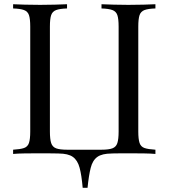

<svg xmlns="http://www.w3.org/2000/svg" viewBox="-20 -728 797 908"><path d="M715 -708V-688Q681 -687 663.5 -680.5Q646 -674 640 -656.5Q634 -639 634 -602V-106Q634 -70 640 -52Q646 -34 663.5 -28Q681 -22 715 -20V0Q694 -2 660 -2.5Q626 -3 587 -3Q529 -3 472 -1.5Q415 0 380 0Q345 0 287 -1.5Q229 -3 170 -3Q131 -3 97 -2.5Q63 -2 42 0V-20Q76 -22 93.5 -28Q111 -34 117 -52Q123 -70 123 -106V-602Q123 -639 117 -656.5Q111 -674 93.5 -680.5Q76 -687 42 -688V-708Q63 -707 97 -706Q131 -705 170 -705Q205 -705 239.5 -706Q274 -707 297 -708V-688Q263 -687 245.5 -680.5Q228 -674 222 -656.5Q216 -639 216 -602V-106Q216 -70 222 -51.5Q228 -33 245.5 -26.5Q263 -20 297 -20H460Q494 -20 511.5 -26.5Q529 -33 535 -51.5Q541 -70 541 -106V-602Q541 -639 535 -656.5Q529 -674 511.5 -680.5Q494 -687 460 -688V-708Q483 -707 518 -706Q553 -705 587 -705Q626 -705 660 -706Q694 -707 715 -708ZM382 -18 508 -2Q463 -2 440.5 14Q418 30 409 65.5Q400 101 394 160H371Q366 101 356.5 65.5Q347 30 324.5 14Q302 -2 257 -2Z"/></svg>

Font: Playfair Display
Style: Regular
Weight: 400
Designer: Claus Eggers Sørensen
Foundry: Claus Eggers Sørensen
Version: Version 1.203